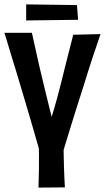

<svg xmlns="http://www.w3.org/2000/svg" viewBox="-36 -853 477 873"><path d="M139 0Q140 -22 141 -81Q142 -140 140 -234L253 -224Q253 -187 253.5 -153Q254 -119 255 -90.5Q256 -62 257 -39.5Q258 -17 259 -1ZM-16 -704H109Q116 -672 124.5 -634Q133 -596 142 -555.5Q151 -515 161 -476Q169 -443 176 -414Q183 -385 189 -361Q195 -337 199 -322Q205 -341 212 -365Q219 -389 226.5 -417.5Q234 -446 242 -477Q248 -504 255.5 -531.5Q263 -559 269.5 -587Q276 -615 283.5 -642Q291 -669 297 -695L421 -698Q414 -677 405 -650.5Q396 -624 385.5 -593Q375 -562 364.5 -528Q354 -494 343 -459Q328 -413 313.5 -366.5Q299 -320 285.5 -277Q272 -234 261.5 -198.5Q251 -163 243 -138L152 -139Q144 -168 133.5 -203Q123 -238 112 -277.5Q101 -317 88.5 -358Q76 -399 64 -440Q53 -478 42 -514Q31 -550 20.5 -584Q10 -618 1 -648.5Q-8 -679 -16 -704ZM83 -760V-833L314 -830L319 -763Z"/></svg>

Font: Truculenta
Style: Bold
Weight: 700
Designer: Ivan Castro, Eva Sanz & Omnibus-Type Team
Foundry: Omnibus-Type
Version: Version 1.002